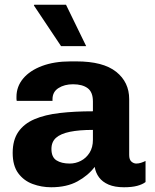

<svg xmlns="http://www.w3.org/2000/svg" viewBox="-20 -780 653 810"><path d="M196 10Q155 10 117.8 -3.8Q80.5 -17.5 57 -49.2Q33.5 -81 33.5 -135Q33.5 -189 57.2 -223.5Q81 -258 125.2 -277Q169.5 -296 232 -303.2Q294.5 -310.5 372 -310.5V-352Q372 -391.5 349.8 -408Q327.5 -424.5 288 -424.5Q252 -424.5 226.8 -408.5Q201.5 -392.5 201.5 -361.5V-354.5H50.5Q49.5 -357.5 49.5 -362.2Q49.5 -367 49.5 -371.5Q49.5 -415 77.8 -448.8Q106 -482.5 157.5 -501.8Q209 -521 277.5 -521H302.5Q415 -521 470 -477.2Q525 -433.5 525 -362V-126Q525 -106.5 534.5 -98.2Q544 -90 555 -90Q564.5 -90 574.8 -93.2Q585 -96.5 594 -101V-12Q581 -2 558.8 4Q536.5 10 503 10Q464.5 10 438.2 -1.2Q412 -12.5 397.8 -31.8Q383.5 -51 379.5 -76Q352 -39.5 306.8 -14.8Q261.5 10 196 10ZM274 -90Q299 -90 321.2 -101.5Q343.5 -113 357.8 -135.5Q372 -158 372 -190.5V-232Q314 -232 275 -224Q236 -216 216.5 -198.8Q197 -181.5 197 -151.5Q197 -117 218.2 -103.5Q239.5 -90 274 -90ZM237.5 -585.5 123 -757 124.5 -760H258.5L343.5 -585.5Z"/></svg>

Font: Chivo Medium
Style: Regular
Weight: 500
Designer: Hector Gatti
Foundry: Omnibus-Type
Version: Version 2.002